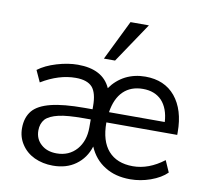

<svg xmlns="http://www.w3.org/2000/svg" viewBox="-84 -866 1049 966"><g transform="rotate(10 440.5 -382.5)"><path d="M474 -254V-253Q474 -159 517 -110Q561 -60 643 -60Q724 -60 801 -119L827 -60Q797 -30 744 -11Q693 7 641 7Q564 7 511 -27Q457 -60 430 -123Q411 -62 362 -27Q315 7 246 7Q194 7 151 -13Q109 -33 85 -70Q61 -106 61 -152Q61 -207 90 -242Q118 -275 182 -291Q245 -307 354 -307H394V-323Q394 -390 369 -419Q343 -448 284 -448Q198 -448 109 -394L82 -453Q119 -481 176 -498Q233 -515 283 -515Q411 -515 451 -425Q481 -468 527 -492Q573 -515 628 -515Q726 -515 781 -449Q836 -382 836 -268V-254ZM627 -452Q565 -452 527 -415Q489 -378 478 -307H763Q759 -376 723 -415Q687 -452 627 -452ZM254 -57Q317 -57 356 -101Q394 -145 394 -213V-255H358Q275 -255 231 -245Q184 -234 164 -213Q144 -190 144 -155Q144 -111 175 -84Q205 -57 254 -57ZM463 -568H406L506 -772H600Z"/></g></svg>

Font: PRinguin Sans
Style: Regular
Weight: 400
Designer: Vernon Adams
Foundry: Vernon Adams
Version: ""